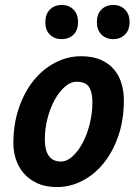

<svg xmlns="http://www.w3.org/2000/svg" viewBox="-20 -741 543 775"><path d="M34 -162Q34 -241 56.5 -306Q79 -371 116.5 -417Q154 -463 203.5 -488.5Q253 -514 307 -514Q355 -514 388 -499Q421 -484 441.5 -459Q462 -434 471 -402Q480 -370 480 -336Q480 -258 458 -193.5Q436 -129 399 -83Q362 -37 313 -11.5Q264 14 210 14Q163 14 130 -1.5Q97 -17 75.5 -42Q54 -67 44 -98.5Q34 -130 34 -162ZM161 -179Q161 -89 226 -89Q250 -89 273 -110Q296 -131 314 -165Q332 -199 342.5 -242Q353 -285 353 -328Q353 -368 339.5 -389.5Q326 -411 289 -411Q265 -411 242 -391Q219 -371 201 -338.5Q183 -306 172 -264Q161 -222 161 -179ZM163 -651Q163 -684 181.5 -702.5Q200 -721 229 -721Q258 -721 276.5 -702.5Q295 -684 295 -651Q295 -619 276.5 -601Q258 -583 229 -583Q200 -583 181.5 -601Q163 -619 163 -651ZM371 -652Q371 -684 389.5 -702.5Q408 -721 437 -721Q466 -721 484.5 -702.5Q503 -684 503 -652Q503 -620 484.5 -601.5Q466 -583 437 -583Q408 -583 389.5 -601.5Q371 -620 371 -652Z"/></svg>

Font: PT Sans
Style: Bold Italic
Weight: 700
Italic angle: -12°
Designer: A.Korolkova, O.Umpeleva, V.Yefimov
Foundry: ParaType Ltd
Version: Version 2.003W OFL